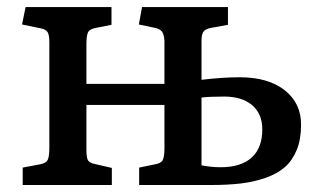

<svg xmlns="http://www.w3.org/2000/svg" viewBox="-20 -529 914 549"><path d="M44.9 0V-49.8L94.2 -59.1Q112.3 -62.5 116.7 -72.5Q121.1 -82.5 121.1 -106.9V-408.2Q121.1 -428.7 116.2 -437Q111.3 -445.3 95.2 -448.2L43 -459L53.2 -508.8H298.8V-458L253.9 -449.2Q235.8 -445.8 231.4 -436Q227.1 -426.3 227.1 -401.9V-289.1H450.2V-412.1Q449.2 -429.7 443.8 -437.7Q438.5 -445.8 423.8 -449.2L377 -459L386.2 -508.8H631.8V-458L583 -449.2Q565.9 -445.8 561 -437.3Q556.2 -428.7 556.2 -412.1V-300.8Q617.7 -308.1 665 -308.1Q747.6 -308.1 794.7 -270.5Q841.8 -232.9 840.8 -170.9Q840.8 -130.4 828.4 -100.1Q815.9 -69.8 794.4 -51Q772.9 -32.2 739.5 -20.5Q706.1 -8.8 668.7 -4.4Q631.3 0 583 0H377.9V-49.8L422.9 -59.1Q440.9 -62 445.6 -71.8Q450.2 -81.5 450.2 -106V-229H227.1V-100.1Q227.1 -79.1 231.4 -71Q235.8 -63 251 -60.1L299.8 -48.8V0ZM610.8 -50.8Q668.9 -50.8 699.5 -78.4Q730 -106 730 -159.2Q730 -203.6 700.9 -228.3Q671.9 -252.9 621.1 -252.9Q577.1 -252.9 556.2 -250V-56.2Q585 -50.8 610.8 -50.8Z"/></svg>

Font: Literata Book Medium
Style: Regular
Weight: 500
Designer: Latin by Veronika Burian and Jose Scaglione. Greek by Irene Vlachou. Cyrillic by Vera Evstafieva
Foundry: TypeTogether
Version: Version 2.003;PS 002.003;hotconv 1.0.88;makeotf.lib2.5.64775